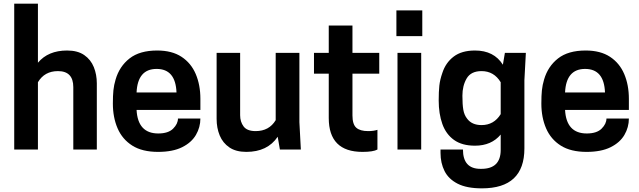

<svg xmlns="http://www.w3.org/2000/svg" viewBox="-20 -820 3506 1053"><path d="M511 0H382V-342Q382 -430 298 -430Q224 -430 188 -369V0H58V-800H188V-476Q244 -543 348 -543Q406 -543 442 -518Q478 -493 494.5 -452Q511 -411 511 -363Z M847 13Q760 13 705.5 -21.5Q651 -56 625 -116Q599 -176 599 -252Q599 -296 602 -325Q605 -354 614 -384Q635 -456 690.5 -499.5Q746 -543 842 -543Q923 -543 975.5 -508.5Q1028 -474 1053.5 -414Q1079 -354 1079 -278V-217H729Q736 -88 848 -88Q903 -88 929.5 -114.5Q956 -141 956 -170H1079Q1079 -122 1054.5 -80Q1030 -38 978.5 -12.5Q927 13 847 13ZM948 -313Q943 -442 839 -442Q735 -442 729 -313Z M1331 13Q1274 13 1238 -11.5Q1202 -36 1185 -77Q1168 -118 1168 -168V-530H1297V-188Q1297 -152 1316 -126.5Q1335 -101 1382 -101Q1456 -101 1492 -161V-530H1622V-150L1630 0H1515L1503 -70Q1447 13 1331 13Z M1968 13Q1783 13 1783 -173V-416H1702V-530H1783V-680H1913V-530H2060V-416H1913V-187Q1913 -138 1934 -119.5Q1955 -101 1999 -101Q2029 -101 2050 -108V0Q2027 13 1968 13Z M2290 0H2160V-530H2290ZM2296 -622H2154V-763H2296Z M2623 213Q2540 213 2490 187.5Q2440 162 2418 118Q2396 74 2396 19V0H2519Q2519 106 2615 106H2620Q2726 106 2726 2V-82Q2675 -21 2585 -21Q2514 -21 2470 -52.5Q2426 -84 2406 -140Q2386 -196 2386 -269Q2386 -317 2389.5 -350Q2393 -383 2406 -420Q2424 -476 2468 -509.5Q2512 -543 2585 -543Q2689 -543 2738 -465L2749 -530H2864L2856 -380V-6Q2856 213 2623 213ZM2621 -134Q2689 -134 2726 -194V-369Q2689 -430 2621 -430Q2563 -430 2539.5 -390Q2516 -350 2516 -295Q2516 -247 2521 -218Q2526 -189 2542 -169Q2568 -134 2621 -134Z M3197 13Q3110 13 3055.5 -21.5Q3001 -56 2975 -116Q2949 -176 2949 -252Q2949 -296 2952 -325Q2955 -354 2964 -384Q2985 -456 3040.5 -499.5Q3096 -543 3192 -543Q3273 -543 3325.5 -508.5Q3378 -474 3403.5 -414Q3429 -354 3429 -278V-217H3079Q3086 -88 3198 -88Q3253 -88 3279.5 -114.5Q3306 -141 3306 -170H3429Q3429 -122 3404.5 -80Q3380 -38 3328.5 -12.5Q3277 13 3197 13ZM3298 -313Q3293 -442 3189 -442Q3085 -442 3079 -313Z"/></svg>

Font: Tanohe Sans SemiBold
Style: Regular
Weight: 600
Designer: Village Type and Design LLC & Cristiano Sobral
Foundry: Cooper Hewitt Smithsonian Design Museum
Version: Version 1.00;September 29, 2021;FontCreator 13.0.0.2655 64-b